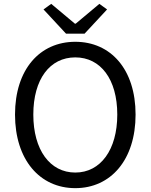

<svg xmlns="http://www.w3.org/2000/svg" viewBox="-20 -964 782 997"><path d="M371 13C555 13 684 -134 684 -369C684 -604 555 -747 371 -747C187 -747 58 -604 58 -369C58 -134 187 13 371 13ZM371 -68C239 -68 153 -186 153 -369C153 -553 239 -666 371 -666C502 -666 589 -553 589 -369C589 -186 502 -68 371 -68ZM323 -789H419L536 -915L496 -944L373 -841H369L246 -944L206 -915Z"/></svg>

Font: Source Han Sans HK
Style: Regular
Weight: 400
Designer: Ryoko NISHIZUKA 西塚涼子 (kana, bopomofo & ideographs); Paul D. Hunt (Latin, Greek & Cyrillic); Sandoll Communications 산돌커뮤니
Foundry: Adobe
Version: Version 2.000;hotconv 1.0.107;makeotfexe 2.5.65593